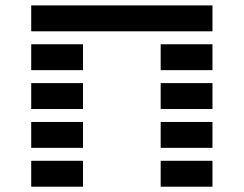

<svg xmlns="http://www.w3.org/2000/svg" viewBox="-20 -704 919 724"><path d="M585.9 0V-97.7H781.2V0ZM97.7 -585.9V-683.6H781.2V-585.9ZM97.7 -439.5V-537.1H293V-439.5ZM585.9 -439.5V-537.1H781.2V-439.5ZM97.7 -293V-390.6H293V-293ZM585.9 -293V-390.6H781.2V-293ZM97.7 -146.5V-244.1H293V-146.5ZM585.9 -146.5V-244.1H781.2V-146.5ZM97.7 0V-97.7H293V0Z"/></svg>

Font: Trigram
Style: Regular
Weight: 400
Designer: GGBotNet
Foundry: GGBotNet
Version: 1.05